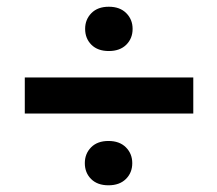

<svg xmlns="http://www.w3.org/2000/svg" viewBox="-20 -618 640 567"><path d="M550.8 -282.7V-389.2H53.2V-282.7ZM231.4 -532.7Q231.4 -504.4 250 -485.8Q268.6 -467.3 301.3 -467.3Q334 -467.3 352.8 -485.8Q371.6 -504.4 371.6 -532.7Q371.6 -560.5 352.8 -579.3Q334 -598.1 301.3 -598.1Q268.6 -598.1 250 -579.3Q231.4 -560.5 231.4 -532.7ZM230.5 -136.2Q230.5 -107.9 249 -89.4Q267.6 -70.8 300.3 -70.8Q333 -70.8 351.8 -89.4Q370.6 -107.9 370.6 -136.2Q370.6 -164.1 351.8 -182.9Q333 -201.7 300.3 -201.7Q267.6 -201.7 249 -182.9Q230.5 -164.1 230.5 -136.2Z"/></svg>

Font: Roboto Mono SemiBold
Style: Regular
Weight: 600
Monospace: yes
Designer: Google
Version: Version 3.000